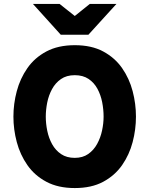

<svg xmlns="http://www.w3.org/2000/svg" viewBox="-20 -941 757 973"><path d="M359 12Q274.5 12 215 -19.8Q155.5 -51.5 118.8 -104.2Q82 -157 65 -221Q48 -285 48 -350Q48 -415 65 -479Q82 -543 118.8 -595.8Q155.5 -648.5 215 -680.2Q274.5 -712 359 -712Q444 -712 503 -680.2Q562 -648.5 598.8 -595.8Q635.5 -543 652.2 -479Q669 -415 669 -350Q669 -285 652.2 -221Q635.5 -157 598.8 -104.2Q562 -51.5 503 -19.8Q444 12 359 12ZM359 -141Q399 -141 427 -160.5Q455 -180 472.2 -211.5Q489.5 -243 497.2 -279.5Q505 -316 505 -350Q505 -386 497.8 -423Q490.5 -460 473.8 -491Q457 -522 428.8 -541Q400.5 -560 359 -560Q317 -560 288.8 -540.2Q260.5 -520.5 243.5 -489Q226.5 -457.5 219.2 -420.8Q212 -384 212 -350Q212 -315 219.5 -278.2Q227 -241.5 244.2 -210.2Q261.5 -179 289.8 -160Q318 -141 359 -141ZM288 -765 147 -921H282L359 -860L435 -921H570L428 -765Z"/></svg>

Font: Overpass Black
Style: Regular
Weight: 900
Designer: Delve Withrington, Dave Bailey, Thomas Jockin
Foundry: Delve Fonts LLC
Version: Version 4.000; ttfautohint (v1.8.3)